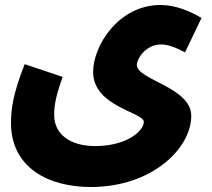

<svg xmlns="http://www.w3.org/2000/svg" viewBox="-20 -519 848 769"><path d="M24 -27C24 152 173 230 344 230C588 230 746 76 746 -55C746 -170 528 -199 528 -259C528 -281 561 -341 626 -341C655 -341 692 -325 721 -309L787 -447C743 -473 685 -499 623 -499C455 -499 353 -336 353 -231C353 -91 556 -70 556 -31C556 6 487 66 361 66C261 66 197 19 197 -59C197 -96 203 -133 231 -211L79 -262C32 -145 24 -79 24 -27Z"/></svg>

Font: Noto Sans Arabic UI Cn Bk
Style: Regular
Weight: 900
Width: 3
Designer: Monotype Design Team, Nadine Chahine and Nizar Qandah
Foundry: Monotype Imaging Inc.
Version: Version 2.010